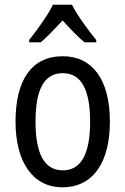

<svg xmlns="http://www.w3.org/2000/svg" viewBox="-20 -786 533 816"><path d="M286 -766H205C184 -722 140 -662 104 -616V-606H153C181 -629 213 -664 246 -699C278 -664 309 -631 339 -606H389V-616C354 -659 308 -721 286 -766ZM447 -269C447 -450 371 -547 247 -547C114 -547 46 -446 46 -269C46 -98 119 10 245 10C378 10 447 -99 447 -269ZM131 -269C131 -404 166 -475 247 -475C326 -475 363 -404 363 -269C363 -134 326 -62 247 -62C167 -62 131 -135 131 -269Z"/></svg>

Font: Noto Sans Lao Condensed
Style: Regular
Weight: 400
Width: 3
Designer: Monotype Design Team
Foundry: Monotype Imaging Inc.
Version: Version 2.004